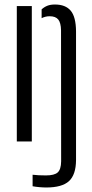

<svg xmlns="http://www.w3.org/2000/svg" viewBox="-20 -627 409 851"><path d="M124.5 198.5V147.5Q136 149 152.2 149.8Q168.5 150.5 183.5 150.5Q221 150.5 235.8 137.2Q250.5 124 251 88L250.5 -492.5Q250 -526 238.2 -540.5Q226.5 -555 200 -555Q181.5 -555 164.5 -546.5V-585.5Q176 -596 189.8 -601.5Q203.5 -607 223.5 -607Q270.5 -607 293.5 -579.5Q316.5 -552 317 -488V83Q316.5 147.5 285.8 175.8Q255 204 185 204Q171.5 204 154.5 202.5Q137.5 201 124.5 198.5ZM54.5 0V-600H121V0Z"/></svg>

Font: Big Shoulders Stencil Display
Style: Regular
Weight: 400
Designer: Patric King
Foundry: XO Type Co
Version: Version 1.000